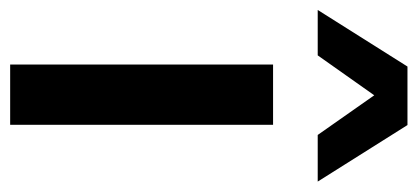

<svg xmlns="http://www.w3.org/2000/svg" viewBox="-268 -580 822 378"><g transform="rotate(90 143.0 -391.0)"><path d="M81.1 -517.6H199.7V0H81.1ZM-26.4 -605.5 85 -782.2H200.2L311.5 -605.5H219.7L141.6 -716.8L63 -605.5Z"/></g></svg>

Font: Proza Libre
Style: Medium
Weight: 500
Designer: Jasper de Waard
Foundry: Jasper de Waard
Version: Version 1.000; ttfautohint (v1.4.1.8-43bc)